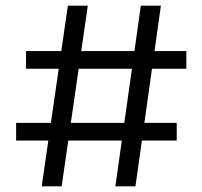

<svg xmlns="http://www.w3.org/2000/svg" viewBox="-20 -659 716 679"><path d="M127.5 0 220 -639H290.5L198 0ZM37 -162V-224.5H605V-162ZM388 0 478 -639H549L459 0ZM72 -416V-478.5H639V-416Z"/></svg>

Font: Anek Gujarati SemiExpanded
Style: Regular
Weight: 400
Width: 6
Designer: Mrunmayee Ghaisas (Gujarati), Yesha Goshar (Latin)
Foundry: Ek Type
Version: Version 1.003